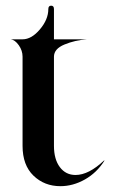

<svg xmlns="http://www.w3.org/2000/svg" viewBox="-20 -637 401 669"><path d="M342.8 -78.1 343.8 -77.1Q317.4 -35.2 275.9 -11.7Q234.4 11.7 190.4 11.7Q134.8 11.7 96.7 -24.9Q58.6 -61.5 58.6 -128.9V-439.5Q58.6 -460.9 45.4 -479.5Q32.2 -498 17.6 -500H58.6Q89.8 -500 119.1 -534.7Q148.4 -569.3 148.4 -605.5Q148.4 -617.2 158.2 -617.2Q168 -617.2 168 -605.5V-500H283.2Q241.2 -497.1 204.6 -481.9Q168 -466.8 168 -439.5V-128.9Q168 -82 188.5 -54.7Q209 -27.3 243.2 -27.3Q289.1 -27.3 342.8 -78.1Z"/></svg>

Font: Olivea
Style: LigaturesFont
Weight: 400
Designer: Achmad Aprilia Pratama
Version: Version 001.000